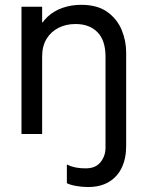

<svg xmlns="http://www.w3.org/2000/svg" viewBox="-20 -545 598 781"><path d="M337.9 215.8Q315.4 215.8 291 211.7Q266.6 207.5 252 200.2V124Q271 133.3 290.5 136.7Q310.1 140.1 323.2 139.6Q367.2 141.6 388.7 115Q410.2 88.4 409.2 51.8V-36.1L493.2 -43.9V45.9Q493.7 97.2 476.1 135.3Q458.5 173.3 423.6 194.6Q388.7 215.8 337.9 215.8ZM67.4 0V-517.6H151.4V-454.1H170.9L134.8 -418Q147.9 -453.1 173.8 -477.1Q199.7 -501 234.9 -513.2Q270 -525.4 310.5 -525.4Q376 -525.4 416.3 -496.6Q456.5 -467.8 474.9 -423.3Q493.2 -378.9 493.2 -332V0H409.2V-314.5Q409.2 -380.4 376.7 -413.8Q344.2 -447.3 287.1 -447.3Q249 -447.3 218.3 -431.9Q187.5 -416.5 169.4 -387Q151.4 -357.4 151.4 -314.5V0Z"/></svg>

Font: Reddit Sans
Style: Regular
Weight: 400
Designer: Stephen Hutchings
Foundry: Reddit
Version: Version 1.014